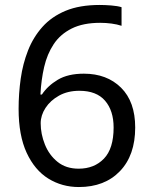

<svg xmlns="http://www.w3.org/2000/svg" viewBox="-20 -744 612 774"><path d="M55 -305Q55 -367 63.5 -427Q72 -487 93 -540.5Q114 -594 151 -635.5Q188 -677 244.5 -700.5Q301 -724 382 -724Q403 -724 428.5 -722Q454 -720 470 -715V-640Q452 -646 429.5 -649Q407 -652 384 -652Q315 -652 269 -629Q223 -606 196.5 -566Q170 -526 158 -474Q146 -422 143 -363H149Q172 -398 213 -422.5Q254 -447 318 -447Q411 -447 468 -390.5Q525 -334 525 -230Q525 -118 463.5 -54Q402 10 298 10Q230 10 175 -24Q120 -58 87.5 -128Q55 -198 55 -305ZM297 -64Q360 -64 399 -104.5Q438 -145 438 -230Q438 -298 403.5 -338Q369 -378 300 -378Q253 -378 218 -358.5Q183 -339 163.5 -309Q144 -279 144 -247Q144 -204 161 -161.5Q178 -119 212 -91.5Q246 -64 297 -64Z"/></svg>

Font: Noto Sans Balinese
Style: Regular
Weight: 400
Designer: Aditya Bayu, David Williams
Foundry: David Williams
Version: Version 2.003